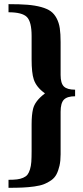

<svg xmlns="http://www.w3.org/2000/svg" viewBox="-20 -749 399 925"><path d="M21 155.8V117.2Q45.9 117.2 62 115.2Q78.1 113.3 91.6 107.4Q105 101.6 112.1 92.8Q119.1 84 124.3 67.6Q129.4 51.3 130.9 30.8Q132.3 10.3 132.3 -21V-149.9Q132.3 -195.8 139.2 -224.1Q148.4 -262.7 195.8 -298.3V-299.8Q154.8 -329.1 142.6 -366.7Q132.3 -397.9 132.3 -462.9V-575.7Q132.3 -644 109.6 -667Q86.9 -689.9 21 -689.9V-729Q75.2 -729 112.1 -726.1Q148.9 -723.1 178.2 -715.1Q207.5 -707 224.6 -694.6Q241.7 -682.1 252.9 -660.6Q264.2 -639.2 268.1 -612.5Q272 -585.9 272 -546.4V-387.7Q272 -347.7 287.8 -332.3Q303.7 -316.9 341.8 -316.9V-285.2Q303.7 -285.2 287.8 -268.8Q272 -252.4 272 -210.4V-5.4Q272 25.9 266.6 49.6Q261.2 73.2 252.2 90.6Q243.2 107.9 226.6 119.6Q210 131.3 191.7 138.4Q173.3 145.5 145 149.4Q116.7 153.3 88.9 154.5Q61 155.8 21 155.8Z"/></svg>

Font: Elstob Grade
Style: Regular
Weight: 400
Designer: Peter S. Baker
Version: Version 1.015